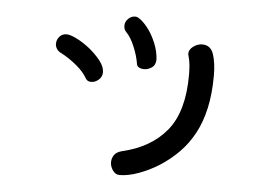

<svg xmlns="http://www.w3.org/2000/svg" viewBox="-44 -603 892 650"><g transform="rotate(5 402.5 -277.5)"><path d="M582 -428.7Q580.1 -434.6 580.1 -437.5Q580.1 -451.2 594.2 -461.9Q608.4 -472.7 625 -472.7Q653.3 -472.7 663.1 -443.8Q672.9 -415 672.9 -371.1Q672.9 -309.6 662.1 -260.7Q651.4 -211.9 630.9 -173.8Q610.4 -135.7 581.5 -106.4Q552.7 -77.1 517.6 -54.7Q485.4 -34.2 449.2 -21Q413.1 -7.8 383.8 -7.8Q370.1 -7.8 360.8 -21Q351.6 -34.2 351.6 -48.8Q351.6 -61.5 358.9 -72.8Q366.2 -84 384.8 -88.9Q482.4 -111.3 535.6 -176.3Q588.9 -241.2 588.9 -366.2Q588.9 -383.8 587.4 -399.4Q585.9 -415 582 -428.7ZM152.3 -401.4Q141.6 -406.2 136.2 -414.6Q130.9 -422.9 130.9 -431.6Q130.9 -445.3 140.1 -456.1Q149.4 -466.8 164.1 -466.8Q176.8 -466.8 199.2 -455.6Q221.7 -444.3 243.7 -426.8Q265.6 -409.2 281.7 -388.7Q297.9 -368.2 297.9 -349.6Q297.9 -334 286.1 -323.7Q274.4 -313.5 260.7 -313.5Q248 -313.5 242.2 -323.2Q230.5 -344.7 204.6 -366.2Q178.7 -387.7 152.3 -401.4ZM365.2 -491.2Q356.4 -500 356.4 -512.7Q356.4 -526.4 366.7 -536.6Q377 -546.9 390.6 -546.9Q399.4 -546.9 412.6 -535.6Q425.8 -524.4 439 -505.9Q452.1 -487.3 462.4 -461.9Q472.7 -436.5 474.6 -409.2Q474.6 -389.6 461.9 -380.9Q449.2 -372.1 435.5 -372.1Q425.8 -372.1 418.5 -376Q411.1 -379.9 410.2 -387.7Q405.3 -417 392.6 -446.8Q379.9 -476.6 365.2 -491.2Z"/></g></svg>

Font: Gamja Flower
Style: Regular
Weight: 400
Designer: YoonDesign Inc.
Foundry: YoonDesign Inc.
Version: Version 3.00;build 20171102